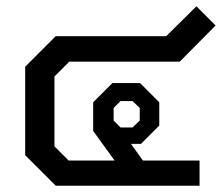

<svg xmlns="http://www.w3.org/2000/svg" viewBox="-20 -590 705 610"><path d="M60 -97V-378L157 -475H508L604 -570L665 -509L551 -394H200L153 -347V-125L198 -80H344L276 -174V-265L337 -326H425L486 -265V-191L428 -133H396L434 -80H614V0H157ZM401 -185 424 -207V-247L401 -269H363L341 -247V-207L363 -185Z"/></svg>

Font: Chakra Petch Medium
Style: Regular
Weight: 500
Designer: Katatrad Aksorn Co.,Ltd.
Foundry: Cadson Demak Co.,Ltd.
Version: Version 1.000; ttfautohint (v1.6)